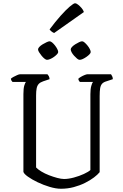

<svg xmlns="http://www.w3.org/2000/svg" viewBox="-20 -1161 754 1181"><path d="M355 0Q324 0 285.5 -11.5Q247 -23 211.5 -40Q176 -57 151.5 -74.5Q127 -92 124 -104V-582Q124 -617 129.5 -635Q135 -653 140 -657H57Q54 -660 51 -664.5Q48 -669 47 -677Q52 -682 63 -688Q74 -694 85.5 -699Q97 -704 102 -704H272Q276 -700 280 -693Q284 -686 285 -674L246 -661Q228 -655 218.5 -645Q209 -635 205.5 -618Q202 -601 202 -574V-131Q213 -119 234.5 -106Q256 -93 282 -83Q308 -73 332.5 -66.5Q357 -60 374 -60Q401 -60 434.5 -69Q468 -78 496 -91Q524 -104 536 -115V-582Q536 -613 541.5 -632.5Q547 -652 552 -657H471Q468 -661 465 -665.5Q462 -670 462 -677Q467 -682 478 -688.5Q489 -695 500.5 -699.5Q512 -704 516 -704H663Q666 -700 670 -692Q674 -684 674 -674L635 -661Q617 -656 608 -646Q599 -636 596 -618Q593 -600 593 -570V-102Q581 -87 558 -69.5Q535 -52 503 -36Q471 -20 433.5 -10Q396 0 355 0ZM470 -793Q463 -793 454 -800.5Q445 -808 435.5 -818.5Q426 -829 420.5 -839.5Q415 -850 415 -857Q415 -864 423 -872.5Q431 -881 443 -888.5Q455 -896 466.5 -901.5Q478 -907 485 -907Q492 -907 501 -899Q510 -891 518.5 -880.5Q527 -870 532.5 -859Q538 -848 538 -841Q538 -835 530.5 -827Q523 -819 511.5 -811Q500 -803 489 -798Q478 -793 470 -793ZM269 -793Q263 -793 254 -800Q245 -807 236 -818Q227 -829 220.5 -839.5Q214 -850 214 -857Q214 -864 222 -872.5Q230 -881 242.5 -888.5Q255 -896 267 -901.5Q279 -907 285 -907Q292 -907 301 -899.5Q310 -892 318.5 -881Q327 -870 332.5 -859Q338 -848 338 -841Q338 -835 330.5 -827Q323 -819 312 -811Q301 -803 289 -798Q277 -793 269 -793ZM313 -958Q303 -962 295.5 -968.5Q288 -975 285 -980Q320 -1027 352 -1063Q384 -1099 408.5 -1120Q433 -1141 442 -1141Q449 -1141 460 -1132.5Q471 -1124 481.5 -1112Q492 -1100 496 -1087Z"/></svg>

Font: Texturina 12pt ExtraLight
Style: Regular
Weight: 250
Designer: Guillermo Torres Carreño
Foundry: Omnibus-Type
Version: Version 1.002